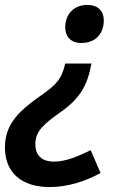

<svg xmlns="http://www.w3.org/2000/svg" viewBox="-45 -566 513 777"><path d="M308 -546C252 -546 219 -506 219 -456C219 -415 245 -392 283 -392C349 -392 375 -437 375 -484C375 -518 355 -546 308 -546ZM325 -309H219C205 -248 186 -225 120 -179C33 -118 -25 -65 -25 31C-25 134 44 191 156 191C232 191 304 166 362 134L322 42C269 67 222 88 174 88C122 88 98 61 98 17C98 -38 137 -67 201 -113C279 -168 309 -220 325 -309Z"/></svg>

Font: Noto Sans SemiBold
Style: Italic
Weight: 600
Italic angle: -12°
Designer: Monotype Design Team
Foundry: Monotype Imaging Inc.
Version: Version 2.013